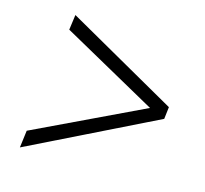

<svg xmlns="http://www.w3.org/2000/svg" viewBox="-83 -665 761 714"><g transform="rotate(15 297.5 -308.5)"><path d="M542 -285.5 51 -44 59.5 -110.5 480.5 -311 115 -514.5 123 -573 547.5 -332Z"/></g></svg>

Font: Merriweather 60pt Light
Style: Italic
Weight: 300
Italic angle: -7.8°
Version: Version 2.101